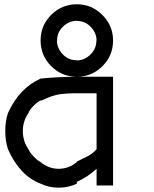

<svg xmlns="http://www.w3.org/2000/svg" viewBox="-20 -853 707 883"><path d="M424.2 -76.7Q382.5 -38.3 333.3 -16.7V-8.3Q295.8 10 250 10Q204.2 10 166.7 -8.3Q70.8 -45 16.7 -166.7Q4.2 -204.2 4.2 -250Q4.2 -295.8 16.7 -333.3Q68.3 -447.5 166.7 -491.7Q248.3 -500 333.3 -500Q264.2 -500 215.4 -548.8Q166.7 -597.5 166.7 -666.7Q166.7 -735.8 215.4 -784.6Q264.2 -833.3 333.3 -833.3Q401.7 -833.3 450.8 -784.2Q500 -735 500 -666.7Q500 -597.5 451.2 -548.8Q402.5 -500 333.3 -500H500V0H424.2ZM333.3 -107.5V-110Q340.8 -114.2 357.9 -122.1Q375 -130 384.2 -135Q393.3 -140 405 -148.8Q416.7 -157.5 424.2 -166.7V-424.2H333.3Q309.2 -424.2 289.2 -422.9Q269.2 -421.7 257.5 -420Q245.8 -418.3 230.8 -414.2Q215.8 -410 210.4 -407.9Q205 -405.8 188.8 -398.8Q172.5 -391.7 166.7 -389.2V-391.7Q150.8 -383.3 133.3 -365.4Q115.8 -347.5 110.8 -333.3Q85 -295.8 85 -250Q85 -204.2 110.8 -166.7Q116.7 -152.5 133.8 -134.2Q150.8 -115.8 166.7 -107.5Q204.2 -76.7 250 -76.7Q295.8 -76.7 333.3 -107.5ZM333.3 -575Q369.2 -575.8 396.2 -602.5Q423.3 -629.2 423.3 -666.7H424.2Q423.3 -702.5 397.1 -729.6Q370.8 -756.7 333.3 -756.7V-757.5Q296.7 -756.7 269.6 -730.4Q242.5 -704.2 242.5 -666.7H241.7Q242.5 -630 268.8 -602.9Q295 -575.8 333.3 -575.8Z"/></svg>

Font: 0xA000-Mono
Style: Mono
Weight: 400
Version: Version 0.1